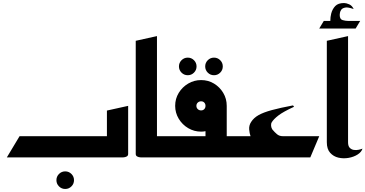

<svg xmlns="http://www.w3.org/2000/svg" viewBox="-20 -1038 2410 1266"><path d="M410 208Q386 208 369 191Q352 174 352 150Q352 126 369 109Q386 92 410 92Q434 92 451 109Q468 126 468 150Q468 174 451 191Q434 208 410 208Z M25 0 109 -140H685V-309L825 -340V-23Q825 -11 815 -6Q805 -1 795 -0.5Q785 0 785 0Z M915 0Q915 0 905 -0.5Q895 -1 885 -6Q875 -11 875 -23V-769L1015 -800V-140H1095V0Z M1391 -542Q1367 -542 1350 -559Q1333 -576 1333 -600Q1333 -624 1350 -641Q1367 -658 1391 -658Q1415 -658 1432 -641Q1449 -624 1449 -600Q1449 -576 1432 -559Q1415 -542 1391 -542ZM1218 -542Q1194 -542 1177 -559Q1160 -576 1160 -600Q1160 -624 1177 -641Q1194 -658 1218 -658Q1242 -658 1259 -641Q1276 -624 1276 -600Q1276 -576 1259 -559Q1242 -542 1218 -542Z M1055 0V-140H1335V-173Q1321 -170 1306 -170Q1260 -170 1221 -193Q1182 -216 1158.5 -255Q1135 -294 1135 -340Q1135 -387 1158.5 -425.5Q1182 -464 1221 -487Q1260 -510 1306 -510Q1353 -510 1391 -487Q1429 -464 1452 -425.5Q1475 -387 1475 -340V-140H1595V0H1439Q1437 0 1436 0Q1435 0 1435 0ZM1306 -310Q1319 -310 1327 -318.5Q1335 -327 1335 -340Q1335 -353 1327 -361.5Q1319 -370 1306 -370Q1293 -370 1284 -361.5Q1275 -353 1275 -340Q1275 -327 1284 -318.5Q1293 -310 1306 -310Z M1535 0V-140H1632Q1625 -159 1623 -185Q1621 -211 1636 -234Q1653 -261 1685 -279Q1717 -297 1772 -312Q1827 -327 1912 -343L1919 -334Q1847 -301 1815.5 -276.5Q1784 -252 1772 -232Q1766 -222 1767.5 -208Q1769 -194 1776 -184Q1791 -166 1806.5 -153Q1822 -140 1845 -140H2085L2026 0Z M2085 -850 2115 -900H2158Q2158 -926 2164 -949Q2172 -979 2191 -998.5Q2210 -1018 2249 -1018Q2263 -1018 2282.5 -1009.5Q2302 -1001 2312 -978Q2306 -981 2286 -986Q2266 -991 2252 -987Q2236 -983 2229.5 -973Q2223 -963 2221.5 -953.5Q2220 -944 2220 -940Q2220 -939 2220 -939Q2220 -911 2239 -905.5Q2258 -900 2276 -900H2355L2325 -850Z M2370 -58Q2364 -36 2338.5 -19.5Q2313 -3 2278.5 3Q2244 9 2211.5 1.5Q2179 -6 2157 -30.5Q2135 -55 2135 -100V-769L2275 -800V-100Q2275 -75 2286 -63.5Q2297 -52 2313 -49.5Q2329 -47 2345 -50.5Q2361 -54 2370 -58Z"/></svg>

Font: Reem Kufi Ink
Style: Bold
Weight: 700
Designer: Khaled Hosny
Version: Version 1.002